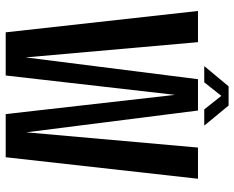

<svg xmlns="http://www.w3.org/2000/svg" viewBox="-94 -728 822 674"><g transform="rotate(90 317.0 -391.0)"><path d="M498 -675H607.5L532 0H380.5L313 -594.5L245 0H93.5L18.5 -675H128L181.5 -70L258 -675H368L444.5 -72ZM283 -782.5H350.5L421 -697H364L316.5 -757L269 -697H212Z"/></g></svg>

Font: Anybody Narrow Medium
Style: Regular
Weight: 500
Width: 3
Designer: Tyler Finck
Foundry: Etcetera Type Company
Version: Version 1.000; ttfautohint (v1.8)